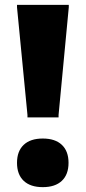

<svg xmlns="http://www.w3.org/2000/svg" viewBox="-20 -760 352 790"><path d="M156 10Q105 10 77.5 -16Q50 -42 50 -90Q50 -138 77.5 -164Q105 -190 156 -190Q207 -190 234.5 -164Q262 -138 262 -90Q262 -42 234.5 -16Q207 10 156 10ZM93 -287 50 -730V-740H263V-730L221 -287V-277H93Z"/></svg>

Font: Encode Sans Narrow
Style: Black
Weight: 900
Designer: Pablo Impallari, Andres Torresi
Foundry: Pablo Impallari, Andres Torresi
Version: Version 1.000; ttfautohint (v1.00) -l 8 -r 50 -G 200 -x 14 -